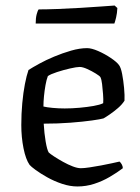

<svg xmlns="http://www.w3.org/2000/svg" viewBox="-20 -674 507 694"><path d="M260 0Q233 0 204.5 -9.5Q176 -19 151 -33Q126 -47 109 -59.5Q92 -72 87 -78Q73 -98 65 -138Q57 -178 57 -222Q57 -263 60.5 -301Q64 -339 70 -370Q76 -401 83 -421Q97 -430 121.5 -443.5Q146 -457 176 -469.5Q206 -482 237 -491Q268 -500 295 -500Q311 -500 335 -489.5Q359 -479 380.5 -464.5Q402 -450 410 -439Q417 -430 421.5 -406.5Q426 -383 428.5 -356Q431 -329 430 -310Q421 -296 406.5 -283.5Q392 -271 377.5 -261Q363 -251 354 -246Q344 -243 312 -238.5Q280 -234 234.5 -230.5Q189 -227 138 -227Q140 -192 145 -162.5Q150 -133 156 -123Q161 -118 175.5 -108.5Q190 -99 208 -89Q226 -79 243 -72.5Q260 -66 272 -66Q284 -66 304 -69Q324 -72 345.5 -76Q367 -80 385 -84Q403 -88 412 -90Q416 -87 420 -80Q424 -73 424 -66Q403 -50 376.5 -34.5Q350 -19 320.5 -9.5Q291 0 260 0ZM214 -282Q240 -282 267.5 -284.5Q295 -287 318 -291Q341 -295 353 -301Q354 -314 352.5 -333.5Q351 -353 349 -370Q347 -387 343 -395Q341 -399 326.5 -408Q312 -417 295.5 -424.5Q279 -432 268 -432Q257 -432 233 -426.5Q209 -421 186 -413.5Q163 -406 153 -399Q148 -386 144.5 -366.5Q141 -347 139 -326.5Q137 -306 137 -289Q149 -286 170.5 -284Q192 -282 214 -282ZM109 -589Q109 -609 112.6 -622.5Q116.2 -636 119.8 -640Q147.7 -640 187.8 -641.5Q227.8 -643 269.7 -645.5Q311.5 -648 345.3 -650.5Q379 -653 394.3 -654L404.2 -645Q403.3 -626 399.7 -611Q396.1 -596 393.4 -589Z"/></svg>

Font: Texturina 12pt Light
Style: Regular
Weight: 300
Designer: Guillermo Torres Carreño
Foundry: Omnibus-Type
Version: Version 1.002